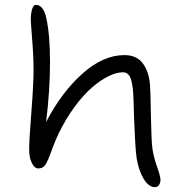

<svg xmlns="http://www.w3.org/2000/svg" viewBox="-20 -728 736 791"><path d="M618.2 43Q593.3 43 572.8 10.3Q552.2 -22.5 543 -75.2Q535.6 -121.6 529.8 -323.2Q528.8 -347.7 526.9 -365Q524.9 -382.3 520.5 -398.2Q516.1 -414.1 507.6 -422.1Q499 -430.2 486.8 -430.2Q459.5 -430.2 426 -413.6Q392.6 -397 357.4 -366.2Q322.3 -335.4 286.6 -286.9Q251 -238.3 222.2 -179.2Q210.4 -154.8 200 -127.4Q189.5 -100.1 184.1 -85.4Q178.7 -70.8 171.9 -57.6Q165 -44.4 157 -39.3Q148.9 -34.2 137.2 -34.2Q122.1 -34.2 111.1 -56.6Q100.1 -79.1 100.1 -112.8Q100.1 -147.9 109.1 -264.2Q118.2 -380.4 118.2 -437Q118.2 -495.6 112.5 -565.9Q106.9 -636.2 106.9 -646Q106.9 -673.3 112.5 -690.7Q118.2 -708 127 -708Q159.2 -708 170.9 -652.8Q186 -585 186 -473.1Q186 -355 169.9 -225.1Q231.9 -345.7 318.1 -423.3Q404.3 -501 492.2 -501Q542.5 -501 567.9 -467.5Q593.3 -434.1 598.1 -377.9Q600.1 -348.1 601.8 -248.5Q603.5 -148.9 607.9 -116.2Q612.3 -83.5 626.7 -42.2Q641.1 -1 641.1 12.2Q641.1 25.4 635 34.2Q628.9 43 618.2 43Z"/></svg>

Font: Shantell Sans Irregular
Style: Regular
Weight: 300
Designer: Stephen Nixon, Anya Danilova, Shantell Martin
Foundry: Arrow Type
Version: Version 1.006;[9816181b4]